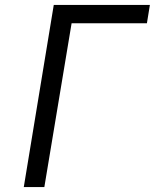

<svg xmlns="http://www.w3.org/2000/svg" viewBox="-20 -755 640 775"><path d="M76 0 197 -735H585L573 -661H269L159 0Z"/></svg>

Font: Iosevka Curly Extended Oblique
Style: Regular
Weight: 400
Width: 7
Italic angle: -9°
Monospace: yes
Designer: Belleve Invis
Foundry: Belleve Invis
Version: Version 11.1.0; ttfautohint (v1.8.3)